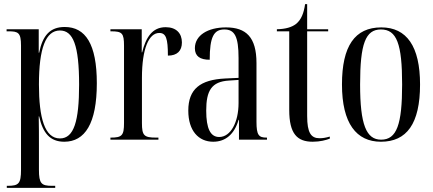

<svg xmlns="http://www.w3.org/2000/svg" viewBox="-20 -678 2101 932"><path d="M13 234H248V224H232C181 224 169 213 169 146V27C169 -21 169 -65 168 -113H170C188 -32 223 10 292 10C392 10 450 -78 450 -274C450 -464 395 -547 294 -547C223 -547 187 -506 170 -422H168V-536H12V-526H21C68 -526 82 -520 82 -457V146C82 213 71 224 18 224H13ZM271 -6C197 -6 169 -106 169 -268C169 -444 202 -530 271 -530C335 -530 364 -458 364 -267C364 -90 339 -6 271 -6Z M516 0H749V-10H738C679 -10 669 -20 669 -81V-300C669 -443 703 -518 753 -518C786 -518 795 -491 795 -408C840 -408 863 -431 863 -472C863 -516 836 -546 784 -546C719 -546 688 -496 670 -424H668V-536H516V-526H519C573 -526 582 -517 582 -456V-81C582 -20 572 -10 517 -10H516Z M1015 10C1075 10 1118 -27 1138 -96H1140V0H1276V-10H1274C1236 -10 1225 -22 1225 -87V-372C1225 -498 1174 -545 1077 -545C988 -545 926 -506 926 -444C926 -405 951 -388 998 -388C998 -499 1018 -535 1069 -535C1119 -535 1138 -501 1138 -396V-300L1073 -297C952 -291 894 -246 894 -141C894 -43 944 10 1015 10ZM1044 -13C1002 -13 981 -53 981 -141C981 -237 1006 -282 1092 -287L1138 -290V-178C1138 -85 1100 -13 1044 -13Z M1498 10C1534 10 1563 2 1581 -5V-15C1560 -9 1546 -7 1531 -7C1490 -7 1471 -33 1471 -115V-526H1573V-536H1471V-658H1461C1455 -616 1443 -582 1416 -561C1396 -546 1367 -537 1324 -536V-526H1384V-144C1384 -28 1423 10 1498 10Z M1829 10C1954 10 2019 -77 2019 -268C2019 -453 1954 -545 1831 -545C1702 -545 1640 -454 1640 -268C1640 -79 1710 10 1829 10ZM1830 0C1758 0 1728 -73 1728 -268C1728 -465 1754 -535 1829 -535C1906 -535 1932 -465 1932 -268C1932 -74 1906 0 1830 0Z"/></svg>

Font: Noto Serif Display ExtraCondensed
Style: Regular
Weight: 400
Width: 2
Designer: Monotype Design Team
Foundry: Monotype Imaging Inc.
Version: Version 2.009